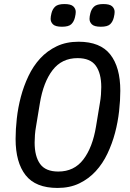

<svg xmlns="http://www.w3.org/2000/svg" viewBox="-20 -916 640 948"><path d="M264 12Q156 12 106.5 -51Q57 -114 57 -230Q57 -277 63 -331Q69 -385 83 -438Q97 -491 120.5 -540.5Q144 -590 178.5 -627.5Q213 -665 260 -687.5Q307 -710 368 -710Q475 -710 524.5 -647Q574 -584 574 -468Q574 -421 568 -367Q562 -313 548 -260Q534 -207 510.5 -157.5Q487 -108 452.5 -70.5Q418 -33 371.5 -10.5Q325 12 264 12ZM268 -69Q346 -69 391.5 -128.5Q437 -188 454 -291L473 -406Q477 -428 478.5 -448.5Q480 -469 480 -486Q480 -554 453 -591.5Q426 -629 363 -629Q285 -629 239.5 -569.5Q194 -510 177 -407L158 -292Q154 -270 152.5 -249.5Q151 -229 151 -212Q151 -144 178 -106.5Q205 -69 268 -69ZM286 -784Q254 -784 242 -795.5Q230 -807 230 -823Q230 -828 231 -835.5Q232 -843 234 -850Q239 -871 252.5 -883.5Q266 -896 298 -896Q330 -896 342 -884.5Q354 -873 354 -857Q354 -852 353 -845Q352 -838 350 -830Q345 -809 332 -796.5Q319 -784 286 -784ZM478 -784Q446 -784 434 -795.5Q422 -807 422 -823Q422 -828 423 -835.5Q424 -843 426 -850Q431 -871 444.5 -883.5Q458 -896 490 -896Q522 -896 534 -884.5Q546 -873 546 -857Q546 -852 545 -845Q544 -838 542 -830Q537 -809 524 -796.5Q511 -784 478 -784Z"/></svg>

Font: IBM Plex Mono Text
Style: Italic
Weight: 450
Italic angle: -9°
Monospace: yes
Designer: Mike Abbink, Paul van der Laan, Pieter van Rosmalen
Foundry: Bold Monday
Version: Version 2.1